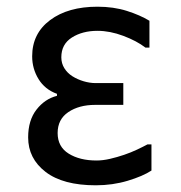

<svg xmlns="http://www.w3.org/2000/svg" viewBox="-20 -556 540 573"><path d="M64 -146Q64 -197 89 -229Q114 -261 150 -270V-276Q114 -289 95 -320Q76 -351 76 -388Q76 -456 129.5 -496Q183 -536 271 -536Q319 -536 358.5 -523.5Q398 -511 426 -494V-414H414Q388 -434 348 -449Q308 -464 271 -464Q226 -464 194.5 -444Q163 -424 163 -385Q163 -367 172 -352.5Q181 -338 196 -328.5Q211 -319 229.5 -313.5Q248 -308 266 -308H348V-243H264Q216 -243 184 -221.5Q152 -200 152 -159Q152 -118 185 -97.5Q218 -77 268 -77Q287 -77 308.5 -82Q330 -87 350.5 -94Q371 -101 389 -109.5Q407 -118 420 -125H432V-47Q406 -30 361 -16.5Q316 -3 266 -3Q168 -3 116 -43Q64 -83 64 -146Z"/></svg>

Font: D2Coding ligature
Style: Regular
Weight: 400
Monospace: yes
Designer: Yong-Rak Park; Jeong-Hwan Yoon; Sang-Min Lee;
Foundry: NHN Corporation
Version: Version 1.3.2; Build 20180524